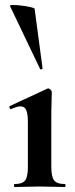

<svg xmlns="http://www.w3.org/2000/svg" viewBox="-20 -751 303 771"><path d="M39 0Q36 0 36 -6Q36 -12 39 -12Q70 -12 81 -26.5Q92 -41 92 -81V-260Q92 -293 85.5 -308.5Q79 -324 62 -324Q55 -324 45.5 -321Q36 -318 25 -313Q21 -312 18.5 -318Q16 -324 19 -325L170 -395Q172 -396 173 -396Q178 -396 183 -391Q188 -386 188 -382Q188 -370 187 -342Q186 -314 186 -262V-81Q186 -41 197.5 -26.5Q209 -12 240 -12Q243 -12 243 -6Q243 0 240 0Q220 0 194 -1Q168 -2 139 -2Q111 -2 85 -1Q59 0 39 0ZM20 -727Q19 -731 33 -731Q47 -731 67 -728.5Q87 -726 102.5 -722.5Q118 -719 119 -716L151 -476Q151 -474 146.5 -472.5Q142 -471 141 -474Z"/></svg>

Font: Cormorant Garamond Light
Style: Bold
Weight: 700
Version: Version 4.001